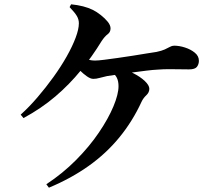

<svg xmlns="http://www.w3.org/2000/svg" viewBox="-20 -821 1040 891"><path d="M195 34Q271 -16 333 -78.5Q395 -141 439 -206Q483 -271 506.5 -327.5Q530 -384 530 -421Q530 -444 522.5 -459.5Q515 -475 500 -485L519 -508Q561 -500 596 -482.5Q631 -465 652 -445Q673 -425 673 -409Q673 -392 659 -379Q645 -366 637 -349Q595 -258 534 -183.5Q473 -109 391.5 -51Q310 7 207 50ZM76 -289Q115 -324 154 -369.5Q193 -415 228 -463.5Q263 -512 289.5 -559Q316 -606 331 -646Q346 -686 346 -713Q346 -731 336.5 -747Q327 -763 303 -788L310 -801Q340 -798 365.5 -791.5Q391 -785 411 -775Q429 -766 448 -751Q467 -736 480 -720Q493 -704 493 -689Q493 -672 479.5 -662Q466 -652 452 -631Q408 -559 355 -494Q302 -429 237 -373.5Q172 -318 89 -273ZM413 -455Q400 -455 383 -467Q366 -479 350.5 -494.5Q335 -510 325 -522L345 -559Q360 -552 381.5 -546Q403 -540 421 -540Q435 -540 463 -543.5Q491 -547 526 -552Q561 -557 596.5 -562.5Q632 -568 661 -573Q690 -578 706 -580Q730 -585 744.5 -591.5Q759 -598 768.5 -603.5Q778 -609 788 -609Q812 -609 838.5 -600.5Q865 -592 884 -576.5Q903 -561 903 -539Q903 -523 894 -511Q885 -499 857 -499Q838 -499 814 -499.5Q790 -500 764 -500Q738 -500 713 -498Q690 -497 658.5 -493Q627 -489 592.5 -484.5Q558 -480 528 -475.5Q498 -471 477 -468Q458 -464 442.5 -459.5Q427 -455 413 -455Z"/></svg>

Font: Noto Serif TC
Style: Bold
Weight: 700
Designer: Ryoko NISHIZUKA 西塚涼子 (kana & ideographs); Frank Grießhammer (Latin, Greek & Cyrillic); Wenlong ZHANG 张文龙 (bopomofo); San
Foundry: Adobe
Version: Version 2.002-H1;hotconv 1.1.0;makeotfexe 2.6.0